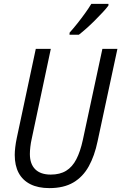

<svg xmlns="http://www.w3.org/2000/svg" viewBox="-20 -968 630 998"><path d="M236.8 9.8Q178.2 9.8 137.9 -10.5Q97.7 -30.8 77.1 -69.1Q56.6 -107.4 56.6 -162.6Q56.6 -180.2 59.3 -203.1Q62 -226.1 67.4 -251.5L166 -713.9H244.1L145 -247.1Q140.1 -226.1 137.7 -204.6Q135.3 -183.1 135.3 -167.5Q135.3 -115.7 163.1 -88.1Q190.9 -60.5 243.7 -60.5Q291.5 -60.5 323.7 -80.3Q356 -100.1 376.7 -140.1Q397.5 -180.2 410.6 -240.7L512.2 -713.9H590.3L487.3 -233.9Q471.7 -158.2 441.4 -103.5Q411.1 -48.8 361.3 -19.5Q311.5 9.8 236.8 9.8ZM341.3 -787.6 341.8 -798.3Q362.3 -821.3 383.1 -847.4Q403.8 -873.5 422.6 -899.7Q441.4 -925.8 454.6 -947.8H543.9L543.5 -939Q533.2 -924.8 514.4 -904.5Q495.6 -884.3 473.4 -862.1Q451.2 -839.8 429.2 -820.3Q407.2 -800.8 390.1 -787.6Z"/></svg>

Font: Open Sans SemiCondensed
Style: Italic
Weight: 400
Width: 4
Italic angle: -12°
Designer: Monotype Design Team
Foundry: Monotype Imaging Inc.
Version: Version 3.000